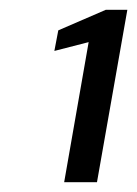

<svg xmlns="http://www.w3.org/2000/svg" viewBox="-20 -724 280 392"><path d="M111 -352 161 -638 91 -620 99 -662 196 -704H240L178 -352Z"/></svg>

Font: DM Sans 9pt
Style: Italic
Weight: 400
Italic angle: -10°
Designer: Colophon Foundry, Jonny Pinhorn
Foundry: Colophon Foundry
Version: Version 4.004